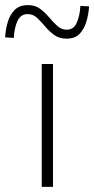

<svg xmlns="http://www.w3.org/2000/svg" viewBox="-71 -730 368 750"><path d="M92 0V-480H136V0ZM189 -579Q160 -579 140.5 -593.5Q121 -608 105 -627Q89 -646 73.5 -660.5Q58 -675 37 -675Q10 -675 -2.5 -648.5Q-15 -622 -17 -582L-51 -584Q-49 -616 -40.5 -644.5Q-32 -673 -13.5 -691.5Q5 -710 38 -710Q67 -710 86 -695.5Q105 -681 121 -662Q137 -643 153 -628.5Q169 -614 190 -614Q217 -614 229 -641.5Q241 -669 243 -707L277 -705Q275 -674 266.5 -645.5Q258 -617 240 -598Q222 -579 189 -579Z"/></svg>

Font: Source Sans 3 ExtraLight Light
Style: Regular
Weight: 300
Version: Version 3.052;hotconv 1.1.0;makeotfexe 2.6.0